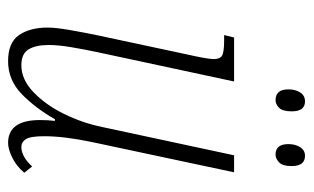

<svg xmlns="http://www.w3.org/2000/svg" viewBox="-166 -580 756 463"><g transform="rotate(90 211.5 -349.0)"><path d="M325 9Q270 9 270 -68Q270 -86 272 -104H268Q242 -58 208 -24.5Q174 9 128 9Q83 9 65 -17.5Q47 -44 47 -86Q47 -106 52.5 -137.5Q58 -169 64 -199L111 -419Q123 -472 123 -487Q123 -502 114.5 -507Q106 -512 78 -512H65L71 -536H177L106 -205Q99 -172 94 -141.5Q89 -111 89 -89Q89 -58 99.5 -40.5Q110 -23 138 -23Q172 -23 202.5 -52Q233 -81 255 -125.5Q277 -170 287 -219L355 -536H396L323 -193Q309 -126 309 -78Q309 -45 316 -34Q323 -23 335 -23Q358 -23 382 -49L397 -30Q381 -11 360.5 -1Q340 9 325 9ZM353 -636Q328 -636 328 -667Q328 -684 335.5 -695.5Q343 -707 356 -707Q381 -707 381 -675Q381 -653 372 -644.5Q363 -636 353 -636ZM222 -636Q196 -636 196 -667Q196 -684 203.5 -695.5Q211 -707 225 -707Q249 -707 249 -675Q249 -653 240.5 -644.5Q232 -636 222 -636Z"/></g></svg>

Font: Noto Serif ExtraCondensed ExtraLight
Style: Italic
Weight: 200
Width: 2
Italic angle: -12°
Designer: Monotype Design Team
Foundry: Monotype Imaging Inc.
Version: Version 2.014; ttfautohint (v1.8.4.7-5d5b)